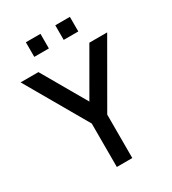

<svg xmlns="http://www.w3.org/2000/svg" viewBox="-215 -1025 1023 1139"><g transform="rotate(-30 296.5 -455.0)"><path d="M146 -810.5V-910.5H246V-810.5ZM347.5 -810.5V-910.5H447.5V-810.5ZM243.5 0V-297.5L0 -720H122L296.5 -417.5L471 -720H593L349.5 -297.5V0Z"/></g></svg>

Font: Manrope KiralyPet SmBd KiralyPet
Style: Regular
Weight: 600
Designer: Mikhail Sharanda
Foundry: Mikhail Sharanda
Version: Version 4.502